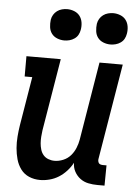

<svg xmlns="http://www.w3.org/2000/svg" viewBox="-53 -780 606 830"><g transform="rotate(5 250.0 -365.0)"><path d="M152 8Q126 8 104 -1.5Q82 -11 68 -30Q54 -49 47.5 -72.5Q41 -96 39 -120.5Q37 -145 39 -170.5Q41 -196 45 -221L80 -432H47V-520H196L144 -207Q142 -193 141 -178.5Q140 -164 141 -150.5Q142 -137 146 -123.5Q150 -110 158.5 -100Q167 -90 180 -85Q193 -80 207 -80Q226 -80 245 -88Q264 -96 277 -111Q290 -126 297.5 -144.5Q305 -163 308 -181L364 -520H465L396 -105Q395 -100 396 -95Q397 -90 399.5 -86.5Q402 -83 407 -81.5Q412 -80 417 -80H433L432 8H402Q381 8 361.5 4Q342 0 326.5 -11.5Q311 -23 301.5 -40.5Q292 -58 292 -79Q282 -60 266.5 -43Q251 -26 232.5 -14.5Q214 -3 193 2.5Q172 8 152 8ZM404 -602Q388 -602 373 -608Q358 -614 349 -626Q340 -638 338 -654Q336 -670 338 -686Q340 -698 346 -708Q352 -718 361.5 -725Q371 -732 382.5 -735Q394 -738 405 -738Q421 -738 436 -732Q451 -726 460 -714Q469 -702 471.5 -686Q474 -670 471 -654Q469 -642 463.5 -632Q458 -622 448 -615Q438 -608 426.5 -605Q415 -602 404 -602ZM204 -602Q188 -602 173 -608Q158 -614 149 -626Q140 -638 138 -654Q136 -670 138 -686Q140 -698 146 -708Q152 -718 161.5 -725Q171 -732 182.5 -735Q194 -738 205 -738Q221 -738 236 -732Q251 -726 260 -714Q269 -702 271.5 -686Q274 -670 271 -654Q269 -642 263.5 -632Q258 -622 248 -615Q238 -608 226.5 -605Q215 -602 204 -602Z"/></g></svg>

Font: Iosevka Curly Slab Semibold
Style: Italic
Weight: 600
Italic angle: -9°
Monospace: yes
Designer: Belleve Invis
Foundry: Belleve Invis
Version: Version 22.1.2; ttfautohint (v1.8.4)